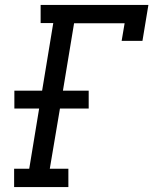

<svg xmlns="http://www.w3.org/2000/svg" viewBox="-20 -755 640 775"><path d="M37 0V-74H98L138 -317H38V-389H150L195 -662H144V-735H579L555 -590H471L483 -661H279L234 -389H338V-317H222L181 -74H256V0Z"/></svg>

Font: Iosevka Curly Slab Extended
Style: Italic
Weight: 400
Width: 7
Italic angle: -9°
Monospace: yes
Designer: Belleve Invis
Foundry: Belleve Invis
Version: Version 11.1.0; ttfautohint (v1.8.3)